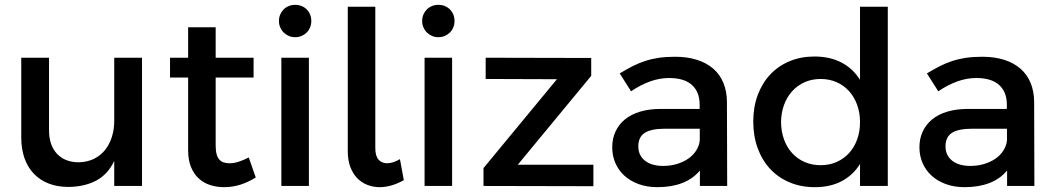

<svg xmlns="http://www.w3.org/2000/svg" viewBox="-20 -770 4372 795"><path d="M183 -231Q183 -168.5 216 -133.2Q249 -98 307 -98Q341.5 -99 368.8 -112.2Q396 -125.5 414.8 -148.8Q433.5 -172 443.2 -203Q453 -234 453 -270V-531H568V0H453V-103.5Q426 -47 377.5 -21.8Q329 3.5 263 4Q217.5 4 181.2 -10.2Q145 -24.5 119.8 -51Q94.5 -77.5 81.2 -115.5Q68 -153.5 68 -201V-531H183Z M873 -531H1030V-449H873V-168Q873 -146.5 876.8 -132.2Q880.5 -118 888 -109.5Q895.5 -101 906 -97.5Q916.5 -94 930 -94Q948 -94 967.2 -100Q986.5 -106 1010 -118L1039 -35Q1007.5 -15.5 974.8 -5.2Q942 5 908 5Q878 5 851 -3.5Q824 -12 803.5 -30.5Q783 -49 771 -78Q759 -107 759 -148V-449H684V-531H759V-657H873Z M1145 -531H1259V0H1145ZM1202 -750Q1216.5 -750 1228.8 -745Q1241 -740 1250 -731Q1259 -722 1264 -709.8Q1269 -697.5 1269 -683Q1269 -669 1264 -656.8Q1259 -644.5 1250 -635.5Q1241 -626.5 1228.8 -621.2Q1216.5 -616 1202 -616Q1188 -616 1175.8 -621.2Q1163.5 -626.5 1154.5 -635.5Q1145.5 -644.5 1140.2 -656.8Q1135 -669 1135 -683Q1135 -697.5 1140.2 -709.8Q1145.5 -722 1154.5 -731Q1163.5 -740 1175.8 -745Q1188 -750 1202 -750Z M1534 -157Q1534 -124.5 1547.2 -109.2Q1560.5 -94 1583 -94Q1595 -94 1608 -98.2Q1621 -102.5 1636 -111L1652 -24Q1600 5 1552 5Q1524.5 5 1500.2 -4.8Q1476 -14.5 1458.2 -33.2Q1440.5 -52 1430.2 -79.8Q1420 -107.5 1420 -144V-742H1534Z M1738 -531H1852V0H1738ZM1795 -750Q1809.5 -750 1821.8 -745Q1834 -740 1843 -731Q1852 -722 1857 -709.8Q1862 -697.5 1862 -683Q1862 -669 1857 -656.8Q1852 -644.5 1843 -635.5Q1834 -626.5 1821.8 -621.2Q1809.5 -616 1795 -616Q1781 -616 1768.8 -621.2Q1756.5 -626.5 1747.5 -635.5Q1738.5 -644.5 1733.2 -656.8Q1728 -669 1728 -683Q1728 -697.5 1733.2 -709.8Q1738.5 -722 1747.5 -731Q1756.5 -740 1768.8 -745Q1781 -750 1795 -750Z M1991 -531 2428 -530V-456L2124 -88H2437V1L1982 0V-74L2286 -442L1991 -443Z M2878 -64Q2849.5 -29.5 2805 -12.2Q2760.5 5 2702 5Q2659 5 2624.2 -7.8Q2589.5 -20.5 2565.2 -42.8Q2541 -65 2528 -95Q2515 -125 2515 -160Q2515 -196 2528.5 -225.2Q2542 -254.5 2567.5 -275.5Q2593 -296.5 2630.5 -307.8Q2668 -319 2716 -319H2877V-337Q2877 -389 2845.2 -418Q2813.5 -447 2750 -447Q2711.5 -447 2672.2 -433Q2633 -419 2593 -392L2546 -466Q2574 -483 2599 -495.8Q2624 -508.5 2650.5 -517.2Q2677 -526 2707 -530.5Q2737 -535 2775 -535Q2826.5 -535 2866.2 -522.2Q2906 -509.5 2933.5 -485.5Q2961 -461.5 2975.2 -427Q2989.5 -392.5 2990 -349L2991 0H2878ZM2726 -83Q2756.5 -83 2783 -91Q2809.5 -99 2829.8 -113Q2850 -127 2862.5 -146.5Q2875 -166 2877.5 -188.5V-237H2733Q2676.5 -237 2649.8 -220Q2623 -203 2623 -164Q2623 -127 2650.2 -105Q2677.5 -83 2726 -83Z M3541 -91Q3512 -44.5 3465 -19.8Q3418 5 3354 5Q3296.5 5 3249.5 -14.8Q3202.5 -34.5 3169 -70.5Q3135.5 -106.5 3117.2 -156.5Q3099 -206.5 3099 -267Q3099 -327 3117.5 -376.5Q3136 -426 3169.2 -461.5Q3202.5 -497 3249.2 -516.5Q3296 -536 3352 -536Q3416.5 -536 3464 -511.2Q3511.5 -486.5 3541 -439.5V-742H3656V0H3541ZM3378 -443Q3342 -443 3312 -429.8Q3282 -416.5 3260.2 -392.5Q3238.5 -368.5 3226.5 -335.8Q3214.5 -303 3214 -264Q3214.5 -225 3226.5 -192.2Q3238.5 -159.5 3260 -136Q3281.5 -112.5 3311.5 -99.2Q3341.5 -86 3378 -86Q3414 -86 3444 -99.2Q3474 -112.5 3495.5 -136Q3517 -159.5 3529 -192.2Q3541 -225 3541 -264Q3541 -303.5 3529 -336.2Q3517 -369 3495.5 -392.8Q3474 -416.5 3444 -429.8Q3414 -443 3378 -443Z M4150 -64Q4121.5 -29.5 4077 -12.2Q4032.5 5 3974 5Q3931 5 3896.2 -7.8Q3861.5 -20.5 3837.2 -42.8Q3813 -65 3800 -95Q3787 -125 3787 -160Q3787 -196 3800.5 -225.2Q3814 -254.5 3839.5 -275.5Q3865 -296.5 3902.5 -307.8Q3940 -319 3988 -319H4149V-337Q4149 -389 4117.2 -418Q4085.5 -447 4022 -447Q3983.5 -447 3944.2 -433Q3905 -419 3865 -392L3818 -466Q3846 -483 3871 -495.8Q3896 -508.5 3922.5 -517.2Q3949 -526 3979 -530.5Q4009 -535 4047 -535Q4098.5 -535 4138.2 -522.2Q4178 -509.5 4205.5 -485.5Q4233 -461.5 4247.2 -427Q4261.5 -392.5 4262 -349L4263 0H4150ZM3998 -83Q4028.5 -83 4055 -91Q4081.5 -99 4101.8 -113Q4122 -127 4134.5 -146.5Q4147 -166 4149.5 -188.5V-237H4005Q3948.5 -237 3921.8 -220Q3895 -203 3895 -164Q3895 -127 3922.2 -105Q3949.5 -83 3998 -83Z"/></svg>

Font: Argentum Sans
Style: Regular
Weight: 400
Designer: Julieta Ulanovsky, Owen Earl, Chris M. Simpson, Rasmus Andersson, Cristiano Sobral
Foundry: The Argentum Sans Project Authors
Version: Version 3.135; ttfautohint (v1.8.4.7-5d5b-dirty)